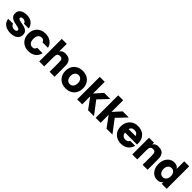

<svg xmlns="http://www.w3.org/2000/svg" viewBox="524 -2672 4593 4593"><g transform="rotate(45 2820.5 -375.5)"><path d="M29 -196H192Q205 -156 237 -135.5Q269 -115 308 -115Q343 -115 365.5 -129Q388 -143 388 -166Q388 -192 360 -204Q332 -216 271 -228Q204 -241 160 -256.5Q116 -272 84 -308Q52 -344 52 -406Q52 -494 117 -536.5Q182 -579 280 -579Q385 -579 454.5 -526.5Q524 -474 540 -379H381Q370 -417 342 -435Q314 -453 279 -453Q248 -453 229.5 -441Q211 -429 211 -410Q211 -384 239.5 -372.5Q268 -361 330 -350Q398 -338 443 -323Q488 -308 520.5 -273Q553 -238 553 -177Q553 -121 523.5 -78Q494 -35 439 -11.5Q384 12 310 12Q245 12 184.5 -8.5Q124 -29 81 -75.5Q38 -122 29 -196Z M620 -287Q620 -373 656.5 -439.5Q693 -506 760 -542.5Q827 -579 915 -579Q1022 -579 1096.5 -525Q1171 -471 1193 -378H1009Q998 -413 975 -429.5Q952 -446 915 -446Q859 -446 826 -403.5Q793 -361 793 -287Q793 -210 826 -166Q859 -122 915 -122Q956 -122 979 -140.5Q1002 -159 1011 -196H1194Q1173 -99 1098 -43.5Q1023 12 915 12Q827 12 760.5 -25Q694 -62 657 -129.5Q620 -197 620 -287Z M1276 0V-763H1444V-506Q1471 -547 1506 -563Q1541 -579 1589 -579Q1729 -579 1772 -481Q1787 -448 1790.5 -414.5Q1794 -381 1794 -317V0H1626V-319Q1626 -361 1620.5 -385Q1615 -409 1602 -423Q1582 -444 1540 -444Q1486 -444 1465 -415Q1444 -387 1444 -319V0Z M1877 -287Q1877 -373 1914.5 -439.5Q1952 -506 2019.5 -542.5Q2087 -579 2175 -579Q2263 -579 2330.5 -542Q2398 -505 2435.5 -439Q2473 -373 2473 -287Q2473 -198 2436 -130Q2399 -62 2331.5 -25Q2264 12 2175 12Q2087 12 2019.5 -25Q1952 -62 1914.5 -130Q1877 -198 1877 -287ZM2298 -287Q2298 -354 2264.5 -395Q2231 -436 2175 -436Q2119 -436 2084.5 -395Q2050 -354 2050 -287Q2050 -216 2084 -174Q2118 -132 2175 -132Q2232 -132 2265 -174.5Q2298 -217 2298 -287Z M2728 0H2560V-763H2728V-368L2908 -567H3115L2882 -323L3128 0H2928L2728 -272Z M3352 0H3184V-763H3352V-368L3532 -567H3739L3506 -323L3752 0H3552L3352 -272Z M3752 -279Q3752 -355 3783.5 -423.5Q3815 -492 3880.5 -535.5Q3946 -579 4043 -579Q4122 -579 4188.5 -548Q4255 -517 4295.5 -449Q4336 -381 4336 -277V-248H3928Q3931 -227 3939 -207.5Q3947 -188 3957 -175Q3991 -132 4057 -132Q4094 -132 4120.5 -150Q4147 -168 4158 -196H4327Q4301 -104 4231 -46Q4161 12 4048 12Q3960 12 3892.5 -25.5Q3825 -63 3788.5 -129Q3752 -195 3752 -279ZM4166 -367Q4159 -398 4139 -418Q4106 -451 4049 -451Q3992 -451 3959 -418Q3938 -397 3933 -367Z M4423 0V-567H4591V-506Q4618 -547 4653 -563Q4688 -579 4736 -579Q4876 -579 4919 -481Q4934 -448 4937.5 -414.5Q4941 -381 4941 -317V0H4773V-319Q4773 -361 4767.5 -385Q4762 -409 4749 -423Q4729 -444 4687 -444Q4633 -444 4612 -415Q4591 -387 4591 -319V0Z M5026 -284Q5026 -369 5057.5 -436.5Q5089 -504 5145 -541.5Q5201 -579 5273 -579Q5321 -579 5356 -563Q5391 -547 5418 -506V-763H5586V0H5418V-61Q5391 -20 5356 -4Q5321 12 5273 12Q5201 12 5145 -25.5Q5089 -63 5057.5 -130.5Q5026 -198 5026 -284ZM5444 -284Q5444 -352 5410 -394Q5376 -436 5320 -436Q5264 -436 5230 -393.5Q5196 -351 5196 -284Q5196 -216 5230 -173.5Q5264 -131 5320 -131Q5376 -131 5410 -173Q5444 -215 5444 -284Z"/></g></svg>

Font: Open Sauce One Black
Style: Regular
Weight: 900
Designer: Alfredo Marco Pradil
Foundry: Creative Sauce Fz LLC
Version: Version 1.477